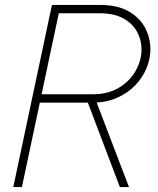

<svg xmlns="http://www.w3.org/2000/svg" viewBox="-20 -760 640 780"><path d="M354 -343H133L140 -377H356Q420 -377 464.5 -404.5Q509 -432 532 -474Q555 -516 555 -559Q555 -597 537 -630.5Q519 -664 481.5 -685Q444 -706 386 -706H210L217 -740H386Q456 -740 501.5 -714.5Q547 -689 569 -648Q591 -607 591 -560Q591 -521 575 -482.5Q559 -444 528.5 -412.5Q498 -381 454 -362Q410 -343 354 -343ZM504 0H467L324 -377L361 -374ZM69 0H34L191 -740H226Z"/></svg>

Font: Be Vietnam Pro Variable Thin
Style: Italic
Weight: 100
Italic angle: -12°
Designer: Lam Bao, Tony Le, Vietanh Nguyen
Foundry: Yellow Type Foundry
Version: Version 1.002